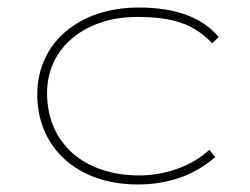

<svg xmlns="http://www.w3.org/2000/svg" viewBox="-20 -479 665 510"><path d="M346 11C426 11 496 -13 552 -62L536 -81C490 -38 419 -13 350 -13C205 -13 105 -97 105 -232C105 -356 211 -434 343 -434C447 -434 497 -412 544 -364L561 -381C515 -434 446 -459 348 -459C193 -459 79 -368 79 -228C79 -88 184 11 346 11Z"/></svg>

Font: Inconsolata Expanded ExtraLight
Style: Regular
Weight: 200
Width: 7
Monospace: yes
Designer: Raph Levien, Cyreal, Brenton Simpson
Foundry: Raph Levien, Cyreal, Google
Version: Version 3.100